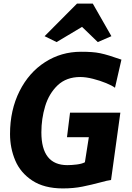

<svg xmlns="http://www.w3.org/2000/svg" viewBox="-20 -1044 737 1072"><path d="M331 8Q227 8 160 -36Q94 -79.5 65 -148.5Q36 -217.5 36 -296Q36 -429 89 -535Q141.5 -639.5 231.8 -697.2Q322 -755 432 -755Q466.5 -755 491.5 -753.2Q516.5 -751.5 539.5 -746.8Q562.5 -742 590.2 -733.5Q618 -725 658 -711L622 -554Q606.5 -566 572.5 -580Q538.5 -594 499 -604Q459.5 -614 428 -614Q351 -614 302 -568Q253.5 -521.5 232.2 -451.2Q211 -381 211 -305Q211 -122 356 -122Q379.5 -122 408.2 -125.5Q437 -129 454 -138L476 -278H354L371 -415H652L600 -39Q577.5 -36 546 -27Q490 -12 440.2 -2Q390.5 8 331 8ZM296 -809 229 -842 410 -1024H498L602 -842L526 -809L438 -894Z"/></svg>

Font: Merriweather Sans ExtraBold
Style: Italic
Weight: 800
Italic angle: -7.5°
Designer: Eben Sorkin
Foundry: Eben Sorkin
Version: Version 2.001; ttfautohint (v1.8.3)